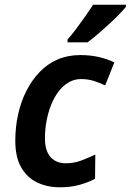

<svg xmlns="http://www.w3.org/2000/svg" viewBox="-20 -786 555 816"><path d="M234 10Q180 10 137 -11Q94 -32 69.5 -75.5Q45 -119 45 -188Q45 -246 57 -300Q69 -354 92 -399.5Q115 -445 148.5 -480Q182 -515 225.5 -533.5Q269 -552 321 -552Q363 -552 398.5 -544Q434 -536 466 -521L427 -423Q404 -434 379 -442Q354 -450 324 -450Q296 -450 272 -436Q248 -422 229.5 -398Q211 -374 198 -342Q185 -310 178 -273Q171 -236 171 -196Q171 -163 181.5 -139.5Q192 -116 212 -104Q232 -92 259 -92Q293 -92 323 -103Q353 -114 385 -129L384 -26Q353 -10 316.5 0Q280 10 234 10ZM267 -618Q284 -637 303.5 -663Q323 -689 342 -716Q361 -743 376 -766H515V-757Q505 -744 485.5 -724Q466 -704 442 -682Q418 -660 394.5 -640Q371 -620 352 -606H267Z"/></svg>

Font: Noto Sans Display SemiBold
Style: Italic
Weight: 600
Italic angle: -12°
Designer: Monotype Design Team
Foundry: Monotype Imaging Inc.
Version: Version 2.003